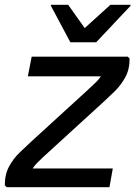

<svg xmlns="http://www.w3.org/2000/svg" viewBox="-24 -780 564 800"><path d="M92 -462 108 -544H508L516 -536Q516 -490 497.5 -457Q479 -424 454 -399.5Q429 -375 408 -356L176 -144Q157 -127 133.5 -104Q110 -81 104 -60L80 -78H446L432 0H4L-4 -8Q-4 -54 14.5 -87.5Q33 -121 58.5 -145Q84 -169 104 -188L336 -400Q357 -419 376.5 -438Q396 -457 408 -484L428 -462ZM269 -604 188 -756V-760H260L329 -663L436 -760H520V-756L377 -604Z"/></svg>

Font: Kufam
Style: Italic
Weight: 400
Italic angle: -11°
Designer: Artur Schmal
Foundry: Original Type
Version: Version 1.301; ttfautohint (v1.8.3)